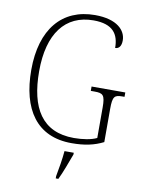

<svg xmlns="http://www.w3.org/2000/svg" viewBox="-101 -793 808 1082"><g transform="rotate(10 303.5 -251.5)"><path d="M348 10C423 10 477 -2 529 -28V-218C529 -290 540 -299 585 -299H597V-324H404V-299H425C474 -299 486 -290 486 -219V-44C456 -29 406 -21 356 -21C173 -21 98 -148 98 -358C98 -573 189 -693 351 -693C463 -693 497 -639 497 -561C518 -561 532 -577 532 -610C532 -667 481 -724 354 -724C166 -724 53 -591 53 -358C53 -132 148 10 348 10ZM295 208V221H310C330 181 354 113 370 71V61H317C313 109 304 159 295 208Z"/></g></svg>

Font: Noto Serif Devanagari SemiCondensed ExtraLight
Style: Regular
Weight: 200
Width: 4
Designer: Universal Thirst, Indian Type Foundry and the Monotype Design Team
Foundry: Monotype Imaging Inc.
Version: Version 2.004